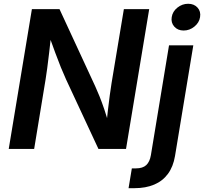

<svg xmlns="http://www.w3.org/2000/svg" viewBox="-20 -775 1062 999"><path d="M25.4 0 146 -727.5H289.6L475.6 -325.7Q485.4 -304.2 497.6 -274.2Q509.8 -244.1 522.7 -206.1Q535.6 -168 547.4 -123.5L533.2 -116.2Q536.1 -155.3 541 -197.5Q545.9 -239.7 551 -278.3Q556.2 -316.9 560.5 -342.8L624.5 -727.5H756.3L635.7 0H492.2L323.7 -361.8Q310.1 -391.6 296.6 -424.8Q283.2 -458 267.3 -501Q251.5 -543.9 230.5 -602.5L247.6 -606.4Q241.7 -550.8 236.1 -503.7Q230.5 -456.5 225.8 -420.7Q221.2 -384.8 217.3 -362.3L157.7 0ZM859.4 -539.1H985.8L890.6 36.6Q881.3 92.3 853.8 129.6Q826.2 167 782.2 185.5Q738.3 204.1 680.2 204.1H648.9L666 101.1H687Q722.7 101.1 741 84Q759.3 66.9 765.1 32.2ZM935.5 -616.2Q904.8 -616.2 886.7 -636.7Q868.7 -657.2 873.5 -686Q877.9 -715.3 903.1 -735.4Q928.2 -755.4 959 -755.4Q989.7 -755.4 1007.8 -735.4Q1025.9 -715.3 1021 -686Q1016.6 -657.2 991.5 -636.7Q966.3 -616.2 935.5 -616.2Z"/></svg>

Font: Inter 18pt SemiBold
Style: Italic
Weight: 600
Italic angle: -9.3988°
Designer: Rasmus Andersson
Foundry: rsms
Version: Version 4.001;git-66647c0bb